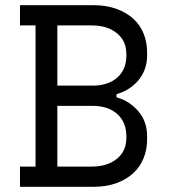

<svg xmlns="http://www.w3.org/2000/svg" viewBox="-20 -720 652 740"><path d="M57 -78H117V-622H57V-700H340Q390 -700 428.5 -686Q467 -672 493.5 -648Q520 -624 533.5 -590.5Q547 -557 547 -518V-506Q547 -477 538 -453Q529 -429 513 -410Q497 -391 475.5 -377.5Q454 -364 429 -357V-345Q479 -331 513 -291.5Q547 -252 547 -195V-183Q547 -144 533.5 -110.5Q520 -77 493.5 -52.5Q467 -28 428.5 -14Q390 0 340 0H57ZM201 -78H334Q393 -78 430 -107.5Q467 -137 467 -189V-195Q467 -249 432 -280.5Q397 -312 337 -312H201ZM201 -390H337Q397 -390 432 -421Q467 -452 467 -506V-512Q467 -563 430 -592.5Q393 -622 334 -622H201Z"/></svg>

Font: Space Mono
Style: Regular
Weight: 400
Monospace: yes
Designer: Colophon Foundry / Benjamin Critton
Foundry: Colophon Foundry
Version: Version 1.000;PS 1.003;hotconv 1.0.81;makeotf.lib2.5.63406